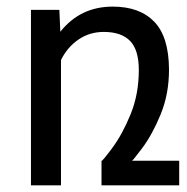

<svg xmlns="http://www.w3.org/2000/svg" viewBox="-20 -558 564 578"><path d="M519.5 -74.2V0H285.6V-74.2Q285.6 -69.3 316.9 -111.1Q348.1 -152.8 373 -213.6Q397.9 -274.4 397.9 -347.2Q397.9 -407.7 371.6 -434.8Q345.2 -461.9 292.5 -461.9Q250 -461.9 216.6 -439.2Q183.1 -416.5 163.6 -377.4V0H73.2V-528.3H158.7L161.6 -462.4Q221.7 -538.1 319.3 -538.1Q400.4 -538.1 444.3 -492.7Q488.3 -447.3 488.8 -348.6Q488.8 -275.4 463.9 -214.4Q439 -153.3 407.7 -111.6Q376.5 -69.8 376.5 -74.2Z"/></svg>

Font: Mardoto
Style: Regular
Weight: 400
Designer: Christian Robertson, Vahan Hovhannisyan
Foundry: Google
Version: Version 1.000